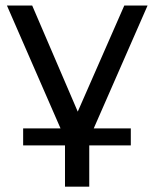

<svg xmlns="http://www.w3.org/2000/svg" viewBox="-20 -508 568 706"><path d="M308.2 1.8 522.6 -487.6H437L265.9 -97.5L98.4 -487.6H5.5L219 1.8V178.5H308.2ZM65.1 -35.9V26.7H461V-35.9Z"/></svg>

Font: Montserrat Ace
Style: Regular
Weight: 500
Designer: Julieta Ulanovsky
Foundry: Julieta Ulanovsky
Version: Version 1